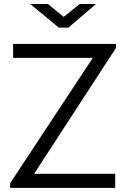

<svg xmlns="http://www.w3.org/2000/svg" viewBox="-20 -914 619 934"><path d="M29.4 -22.9 431.4 -632.4H43.8V-700.2H544.1V-680.7L146 -68.6H540.4V0H29.4ZM127.4 -894.4H213.3L290 -831.9L367.7 -894.4H447.1L312.7 -779.7H266Z"/></svg>

Font: DavidDev Light
Style: Regular
Weight: 300
Designer: David.dev
Foundry: David.dev
Version: Version 1.001;FEAKit 1.0